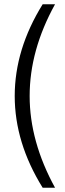

<svg xmlns="http://www.w3.org/2000/svg" viewBox="-20 -770 306 900"><path d="M180 110Q49 -101 49 -320Q49 -539 180 -750H238Q119 -535 119 -320Q119 -107 238 110Z"/></svg>

Font: Geist Light
Style: Regular
Weight: 400
Designer: Basement.studio, Andrés Briganti, Mateo Zaragoza
Foundry: Basement.studio, Vercel, Andrés Briganti, Guido Ferreyra, Mateo Zaragoza
Version: Version 1.401